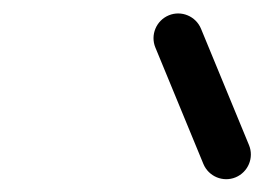

<svg xmlns="http://www.w3.org/2000/svg" viewBox="-20 -560 402 292"><path d="M216.3 -487.7C216.3 -487.7 216.3 -487.7 216.3 -487.7C240.7 -428.7 265 -369.7 289.3 -310.7C297.2 -291.6 319.2 -282.4 338.3 -290.3C357.4 -298.2 366.6 -320.2 358.7 -339.3C358.7 -339.3 358.7 -339.3 358.7 -339.3C334.3 -398.3 310 -457.3 285.7 -516.3C277.8 -535.4 255.8 -544.6 236.7 -536.7C217.6 -528.8 208.4 -506.8 216.3 -487.7Z"/></svg>

Font: FRB American Cursive Extrabold
Style: Bold Italic
Weight: 800
Italic angle: -25°
Version: Version 2.0;Modular Font Editor K font №1